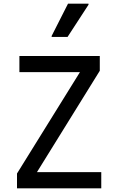

<svg xmlns="http://www.w3.org/2000/svg" viewBox="-20 -1019 640 1039"><path d="M72 0V-80L412.5 -628.5H85V-716H520V-636L180 -87.5H528V0ZM259.5 -819V-824.5L348 -999H459V-993.5L345.5 -819Z"/></svg>

Font: Google Sans Code
Style: Regular
Weight: 400
Monospace: yes
Designer: Google Sans Code Authors
Foundry: Google LLC
Version: Version 6.000